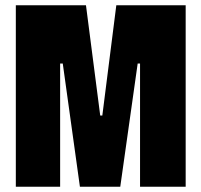

<svg xmlns="http://www.w3.org/2000/svg" viewBox="-20 -708 763 728"><path d="M40 0V-688H306L360 -270H368L421 -688H684V0H511V-467H502L436 0H283L218 -467H208V0Z"/></svg>

Font: Saira Condensed Black
Style: Regular
Weight: 900
Width: 3
Designer: Hector Gatti with collaboration of the Omnibus-Type team
Foundry: Omnibus-Type
Version: Version 1.101